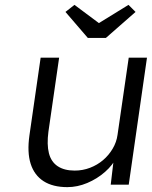

<svg xmlns="http://www.w3.org/2000/svg" viewBox="-20 -759 624 789"><path d="M257 10Q197 10 159 -14.5Q121 -39 106 -86Q91 -133 101 -203L147 -522H223L179 -218Q172 -165 181 -129.5Q190 -94 217 -76Q244 -58 287 -58Q320 -58 350 -69.5Q380 -81 403.5 -101Q427 -121 443 -148Q459 -175 463 -205L509 -522H584L509 0H435L448 -110L461 -116Q444 -81 411.5 -52.5Q379 -24 338.5 -7Q298 10 257 10ZM341 -603 249 -710 286 -739 400 -654H370L508 -739L537 -710L415 -603Z"/></svg>

Font: Lexend Light
Style: Italic
Weight: 300
Italic angle: -8.13011°
Designer: Bonnie Shaver-Troup, Thomas Jockin
Foundry: Lexend
Version: Version 1.007